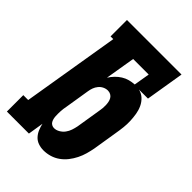

<svg xmlns="http://www.w3.org/2000/svg" viewBox="-227 -835 943 943"><g transform="rotate(45 244.5 -363.5)"><path d="M251 8Q232 8 214.5 2Q197 -4 185 -17Q173 -30 166 -46.5Q159 -63 155 -81L142 0H-11V-114H23L107 -621H88V-735H467L434 -535H371Q393 -530 408.5 -515.5Q424 -501 433 -481.5Q442 -462 445.5 -440.5Q449 -419 450 -396.5Q451 -374 448.5 -351Q446 -328 442 -305L421 -175Q417 -154 411 -132.5Q405 -111 394.5 -90Q384 -69 369.5 -50.5Q355 -32 336 -18.5Q317 -5 295 1.5Q273 8 251 8ZM219 -465Q229 -481 242 -494.5Q255 -508 271 -518Q287 -528 304.5 -532.5Q322 -537 339 -538L353 -621H245ZM210 -106Q225 -106 239.5 -114.5Q254 -123 263.5 -136Q273 -149 278 -164Q283 -179 286 -194L307 -324Q309 -335 310 -345.5Q311 -356 310.5 -366.5Q310 -377 308 -387Q306 -397 301 -405.5Q296 -414 287 -419Q278 -424 267 -424Q254 -424 241.5 -418Q229 -412 220 -401Q211 -390 206.5 -377.5Q202 -365 200 -352L179 -222Q177 -213 176 -204.5Q175 -196 174.5 -187Q174 -178 174 -169.5Q174 -161 174.5 -152.5Q175 -144 177 -136Q179 -128 183 -121Q187 -114 194.5 -110Q202 -106 210 -106Z"/></g></svg>

Font: Iosevka Slab Heavy Oblique
Style: Regular
Weight: 900
Italic angle: -9°
Monospace: yes
Designer: Belleve Invis
Foundry: Belleve Invis
Version: Version 11.1.1; ttfautohint (v1.8.3)